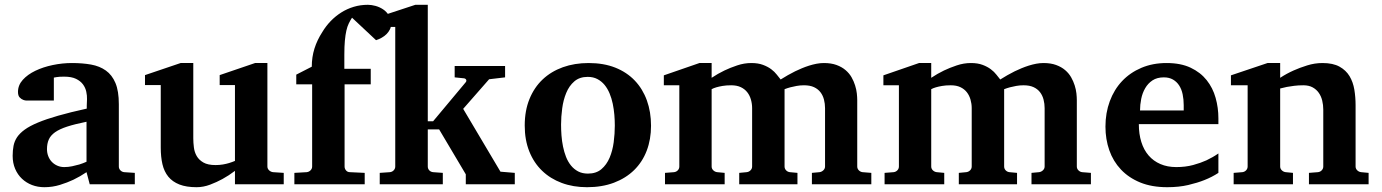

<svg xmlns="http://www.w3.org/2000/svg" viewBox="-20 -760 5702 792"><path d="M350.1 0 336.9 -49.8Q311 -32.2 282.7 -18.6Q257.8 -6.8 227.1 2.7Q196.3 12.2 163.1 12.2Q135.7 12.2 112.1 3.2Q88.4 -5.9 70.6 -22.7Q52.7 -39.6 42.5 -63.5Q32.2 -87.4 32.2 -117.2Q32.2 -139.6 35.9 -158.7Q39.6 -177.7 50.5 -194.1Q61.5 -210.4 82 -225.3Q102.5 -240.2 136.5 -254.4Q170.4 -268.6 219.7 -282.7Q269 -296.9 337.9 -312V-324.2Q337.9 -331.5 338.4 -337.4Q338.4 -344.2 338.9 -351.1Q339.4 -365.2 335.9 -381.6Q332.5 -397.9 322.3 -411.9Q312 -425.8 293.5 -434.8Q274.9 -443.8 245.1 -443.8Q234.9 -443.8 226.8 -443.4Q218.8 -442.9 213.4 -441.9Q207 -440.9 202.1 -439.9V-345.2H99.1Q86.4 -344.2 76.7 -347.7Q68.4 -350.6 61.3 -357.9Q54.2 -365.2 54.2 -380.9Q54.2 -408.7 74 -430.7Q93.8 -452.6 125.7 -468Q157.7 -483.4 197.5 -491.7Q237.3 -500 276.9 -500Q319.8 -500 355.5 -493.7Q391.1 -487.3 416.7 -469Q442.4 -450.7 456.3 -417.5Q470.2 -384.3 470.2 -330.1V-73.2Q470.2 -64 476.6 -57.4Q482.9 -50.8 492.2 -49.8L536.1 -46.9V0ZM336.9 -257.8Q288.6 -248 257.1 -237.8Q225.6 -227.5 207 -214.4Q188.5 -201.2 181.2 -184.3Q173.8 -167.5 173.8 -145Q173.8 -129.4 179 -116Q184.1 -102.5 193.6 -92.5Q203.1 -82.5 216.3 -76.7Q229.5 -70.8 245.1 -70.8Q261.2 -70.8 277.6 -74.2Q293.9 -77.6 307.1 -81.5Q322.8 -86.4 336.9 -92.8Z M949.2 0V-55.2Q924.3 -36.1 897.5 -21.5Q874.5 -8.8 846.7 1.7Q818.8 12.2 791 12.2Q748.5 12.2 720 1Q691.4 -10.3 674.3 -31.2Q657.2 -52.2 650.1 -82.5Q643.1 -112.8 643.1 -150.9V-409.2H578.1V-450.2L725.1 -500H777.3V-189.9Q777.3 -171.4 779.8 -151.9Q782.2 -132.3 791.5 -116.2Q800.8 -100.1 819.1 -89.6Q837.4 -79.1 869.1 -79.1Q884.8 -79.1 899.2 -81.5Q913.6 -84 924.8 -87.4Q937.5 -91.3 949.2 -96.2V-409.2H886.2V-450.2L1032.2 -500H1083V-73.2Q1083 -64 1090.1 -57.4Q1097.2 -50.8 1106.4 -49.8L1150.4 -46.9V0Z M1593.3 -660.2Q1593.3 -648.4 1588.1 -638.2Q1583 -627.9 1574.5 -619.4Q1565.9 -610.8 1554.7 -604.5Q1543.5 -598.1 1531.2 -594.2L1432.1 -687Q1424.8 -675.8 1418.7 -663.3Q1412.6 -650.9 1408.7 -633.5Q1404.8 -616.2 1402.6 -592.3Q1400.4 -568.4 1400.4 -534.2V-476.1H1509.3V-412.1H1401.4V-73.2Q1401.4 -64 1407.5 -56.9Q1413.6 -49.8 1423.3 -49.8L1484.4 -46.9V0H1194.3V-46.9L1245.1 -49.8Q1254.4 -50.8 1261 -57.4Q1267.6 -64 1267.6 -73.2V-412.1H1202.1V-452.1L1266.1 -484.9Q1266.1 -524.4 1277.1 -559.6Q1288.1 -594.7 1309.6 -627.9Q1324.2 -652.3 1344 -672.9Q1363.8 -693.4 1387.7 -708.5Q1411.6 -723.6 1439.2 -731.9Q1466.8 -740.2 1497.6 -740.2Q1512.2 -740.2 1529.1 -735.6Q1545.9 -731 1560.3 -721.4Q1574.7 -711.9 1584 -696.5Q1593.3 -681.2 1593.3 -660.2Z M1901.4 0V-41L1791.5 -226.1H1744.6V-73.2Q1744.6 -64 1750.7 -57.4Q1756.8 -50.8 1766.6 -49.8L1806.6 -46.9V0H1546.4V-46.9L1588.4 -49.8Q1597.7 -50.8 1604 -57.4Q1610.4 -64 1610.4 -73.2V-648.9H1540.5V-689.9L1693.4 -740.2H1744.6V-259.8H1766.6L1900.4 -419.9Q1905.3 -425.3 1903.1 -430.7Q1900.9 -436 1893.6 -437L1855.5 -440.9V-487.8H2063.5V-440.9L1997.6 -433.1L1890.6 -311L2044.4 -51.8L2103.5 -46.9V0Z M2516.1 -242.2Q2516.1 -263.2 2514.2 -286.4Q2512.2 -309.6 2507.6 -332Q2502.9 -354.5 2494.6 -374.5Q2486.3 -394.5 2473.9 -409.7Q2461.4 -424.8 2444.3 -433.8Q2427.2 -442.9 2404.3 -442.9Q2370.6 -442.9 2349.1 -424.3Q2327.6 -405.8 2315.7 -376.7Q2303.7 -347.7 2299.1 -313Q2294.4 -278.3 2294.4 -246.1Q2294.4 -224.6 2296.1 -201.2Q2297.9 -177.7 2302.5 -155.3Q2307.1 -132.8 2314.9 -112.8Q2322.8 -92.8 2335.2 -77.4Q2347.7 -62 2364.7 -53Q2381.8 -43.9 2405.3 -43.9Q2439.5 -43.9 2460.9 -62.3Q2482.4 -80.6 2494.6 -109.4Q2506.8 -138.2 2511.5 -173.3Q2516.1 -208.5 2516.1 -242.2ZM2665.5 -241.2Q2665.5 -185.1 2647.7 -138.4Q2629.9 -91.8 2595.7 -58.3Q2561.5 -24.9 2512.5 -6.3Q2463.4 12.2 2401.4 12.2Q2344.2 12.2 2297.1 -5.4Q2250 -22.9 2216.1 -55.7Q2182.1 -88.4 2163.3 -135.5Q2144.5 -182.6 2144.5 -242.2Q2144.5 -303.7 2164.1 -351.6Q2183.6 -399.4 2218.5 -432.4Q2253.4 -465.3 2301.8 -482.7Q2350.1 -500 2408.2 -500Q2470.2 -500 2518.1 -481Q2565.9 -461.9 2598.6 -427.5Q2631.3 -393.1 2648.4 -345.7Q2665.5 -298.3 2665.5 -241.2Z M3329.1 0V-46.9L3360.4 -49.8Q3369.1 -50.8 3376.2 -57.4Q3383.3 -64 3383.3 -73.2V-314Q3383.3 -332 3378.9 -349.1Q3374.5 -366.2 3364.5 -379.4Q3354.5 -392.6 3337.9 -400.4Q3321.3 -408.2 3296.4 -408.2Q3280.3 -408.2 3265.9 -405.5Q3251.5 -402.8 3240.2 -399.9Q3227.5 -396.5 3216.3 -392.1V-73.2Q3216.3 -64 3222.7 -57.4Q3229 -50.8 3238.3 -49.8L3269.5 -46.9V0H3029.3V-46.9L3060.1 -49.8Q3069.3 -50.8 3075.9 -57.4Q3082.5 -64 3082.5 -73.2V-314Q3082.5 -332 3077.6 -349.1Q3072.8 -366.2 3062.5 -379.4Q3052.2 -392.6 3035.9 -400.4Q3019.5 -408.2 2996.1 -408.2Q2975.6 -408.2 2960.2 -405.5Q2944.8 -402.8 2935.1 -399.9Q2923.3 -396.5 2915.5 -392.1V-73.2Q2915.5 -64 2922.4 -57.4Q2929.2 -50.8 2938.5 -49.8L2969.2 -46.9V0H2723.1V-46.9L2760.3 -49.8Q2769.5 -50.8 2775.9 -57.4Q2782.2 -64 2782.2 -73.2V-408.2H2718.3V-449.2L2865.2 -500H2915.5V-439Q2940.9 -456.1 2968.3 -469.2Q2991.7 -480.5 3020.8 -490.2Q3049.8 -500 3079.1 -500Q3107.4 -500 3127.4 -492.4Q3147.5 -484.9 3161.4 -474.4Q3175.3 -463.9 3184.3 -452.1Q3193.4 -440.4 3200.2 -432.1Q3229.5 -450.7 3259.8 -465.8Q3272.9 -472.2 3287.6 -478.3Q3302.2 -484.4 3317.6 -489.3Q3333 -494.1 3348.4 -497.1Q3363.8 -500 3378.4 -500Q3408.7 -500 3430.7 -491.9Q3452.6 -483.9 3468 -470.7Q3483.4 -457.5 3492.7 -441.2Q3502 -424.8 3507.3 -407.7Q3512.7 -390.6 3514.4 -374.8Q3516.1 -358.9 3516.1 -347.2V-73.2Q3516.1 -64 3522.7 -57.4Q3529.3 -50.8 3538.1 -49.8L3574.2 -46.9V0Z M4234.9 0V-46.9L4266.1 -49.8Q4274.9 -50.8 4282 -57.4Q4289.1 -64 4289.1 -73.2V-314Q4289.1 -332 4284.7 -349.1Q4280.3 -366.2 4270.3 -379.4Q4260.3 -392.6 4243.7 -400.4Q4227.1 -408.2 4202.1 -408.2Q4186 -408.2 4171.6 -405.5Q4157.2 -402.8 4146 -399.9Q4133.3 -396.5 4122.1 -392.1V-73.2Q4122.1 -64 4128.4 -57.4Q4134.8 -50.8 4144 -49.8L4175.3 -46.9V0H3935.1V-46.9L3965.8 -49.8Q3975.1 -50.8 3981.7 -57.4Q3988.3 -64 3988.3 -73.2V-314Q3988.3 -332 3983.4 -349.1Q3978.5 -366.2 3968.3 -379.4Q3958 -392.6 3941.7 -400.4Q3925.3 -408.2 3901.9 -408.2Q3881.3 -408.2 3866 -405.5Q3850.6 -402.8 3840.8 -399.9Q3829.1 -396.5 3821.3 -392.1V-73.2Q3821.3 -64 3828.1 -57.4Q3835 -50.8 3844.2 -49.8L3875 -46.9V0H3628.9V-46.9L3666 -49.8Q3675.3 -50.8 3681.6 -57.4Q3688 -64 3688 -73.2V-408.2H3624V-449.2L3771 -500H3821.3V-439Q3846.7 -456.1 3874 -469.2Q3897.5 -480.5 3926.5 -490.2Q3955.6 -500 3984.9 -500Q4013.2 -500 4033.2 -492.4Q4053.2 -484.9 4067.1 -474.4Q4081.1 -463.9 4090.1 -452.1Q4099.1 -440.4 4106 -432.1Q4135.3 -450.7 4165.5 -465.8Q4178.7 -472.2 4193.4 -478.3Q4208 -484.4 4223.4 -489.3Q4238.8 -494.1 4254.2 -497.1Q4269.5 -500 4284.2 -500Q4314.5 -500 4336.4 -491.9Q4358.4 -483.9 4373.8 -470.7Q4389.2 -457.5 4398.4 -441.2Q4407.7 -424.8 4413.1 -407.7Q4418.5 -390.6 4420.2 -374.8Q4421.9 -358.9 4421.9 -347.2V-73.2Q4421.9 -64 4428.5 -57.4Q4435.1 -50.8 4443.8 -49.8L4480 -46.9V0Z M4862.8 -326.2Q4862.8 -350.1 4858.4 -371.1Q4854 -392.1 4844 -407.5Q4834 -422.9 4818.4 -431.9Q4802.7 -440.9 4780.8 -440.9Q4752.9 -440.9 4734.1 -428.5Q4715.3 -416 4703.9 -396.2Q4692.4 -376.5 4687.5 -352.1Q4682.6 -327.6 4682.6 -304.2H4862.8ZM5005.9 -46.9Q4980 -29.8 4947.8 -17.1Q4919.9 -5.9 4881.3 3.2Q4842.8 12.2 4794.9 12.2Q4731 12.2 4683.3 -7.3Q4635.7 -26.9 4603.8 -60.8Q4571.8 -94.7 4555.9 -140.1Q4540 -185.5 4540 -237.8Q4540 -294.4 4557.9 -342.5Q4575.7 -390.6 4608.6 -425.5Q4641.6 -460.4 4688.2 -480.2Q4734.9 -500 4792 -500Q4850.6 -500 4891.4 -480.7Q4932.1 -461.4 4957.5 -429.4Q4982.9 -397.5 4994.4 -356.4Q5005.9 -315.4 5005.9 -272V-248H4677.7Q4677.7 -207 4688 -174.3Q4698.2 -141.6 4718 -118.7Q4737.8 -95.7 4766.6 -83.3Q4795.4 -70.8 4832 -70.8Q4870.1 -70.8 4901.6 -79.3Q4933.1 -87.9 4956.5 -98.6Q4983.4 -111.3 5005.9 -127Z M5379.4 0V-46.9L5416.5 -49.8Q5425.8 -50.8 5432.1 -57.4Q5438.5 -64 5438.5 -73.2V-308.1Q5438.5 -327.1 5434.1 -345.2Q5429.7 -363.3 5419.9 -377.2Q5410.2 -391.1 5394.5 -399.7Q5378.9 -408.2 5356.4 -408.2Q5335.9 -408.2 5318.4 -406Q5300.8 -403.8 5288.1 -401.4Q5272.9 -398.4 5260.7 -395V-73.2Q5260.7 -64 5267.6 -57.4Q5274.4 -50.8 5283.7 -49.8L5313.5 -46.9V0H5068.8V-46.9L5104.5 -49.8Q5113.8 -50.8 5120.1 -57.4Q5126.5 -64 5126.5 -73.2V-408.2H5057.6V-449.2L5208.5 -500H5260.7V-439Q5286.6 -456.1 5315.9 -469.2Q5340.8 -480.5 5372.1 -490.2Q5403.3 -500 5435.5 -500Q5478.5 -500 5505.4 -485.1Q5532.2 -470.2 5546.9 -445.8Q5561.5 -421.4 5566.7 -390.1Q5571.8 -358.9 5571.8 -326.2V-73.2Q5571.8 -64 5578.6 -57.4Q5585.4 -50.8 5594.7 -49.8L5625.5 -46.9V0Z"/></svg>

Font: Charis SIL Phon
Style: Bold
Weight: 700
Foundry: SIL International
Version: Version 5.000